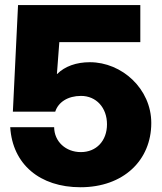

<svg xmlns="http://www.w3.org/2000/svg" viewBox="-20 -748 656 779"><path d="M306.6 11.7C480.5 11.7 593.8 -97.2 593.8 -249C593.8 -387.7 474.6 -495.6 344.7 -495.6C289.6 -495.6 243.2 -479 211.9 -447.8H210.9L220.7 -577.1H549.3V-727.5H53.2L32.2 -294.9H204.1C216.3 -333.5 255.4 -358.9 308.6 -358.9C370.6 -358.9 414.1 -311 414.1 -243.7C414.1 -176.8 371.1 -130.9 308.1 -130.9C246.6 -130.9 200.2 -173.8 199.7 -231.9H21.5C30.8 -81.5 141.6 11.7 306.6 11.7Z"/></svg>

Font: Raveo Display Display ExtraBold
Style: Regular
Weight: 800
Designer: Jakub Foglar, Rasmus Andersson (Inter)
Foundry: Jakubfoglar.com
Version: Version 1.100;Glyphs 3.2.3 (3260)